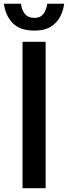

<svg xmlns="http://www.w3.org/2000/svg" viewBox="-46 -990 357 1010"><path d="M72.5 0V-770H194V0ZM136.5 -829Q58.5 -829 20.5 -868.8Q-17.5 -908.5 -25.5 -970.5H64.5Q67.5 -939 84.5 -917.5Q101.5 -896 136.5 -896Q167 -896 182.8 -917.5Q198.5 -939 202.5 -970.5H291.5Q287 -933 269.5 -900.5Q252 -868 219.5 -848.5Q187 -829 136.5 -829Z"/></svg>

Font: Junction SemiBold
Style: Regular
Weight: 600
Designer: Caroline Hadilaksono
Foundry: Caroline Hadilaksono, Tyler Finck, The League of Moveable Type
Version: Version 2.000; ttfautohint (v1.8.3)